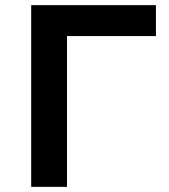

<svg xmlns="http://www.w3.org/2000/svg" viewBox="-20 -725 654 745"><path d="M101 0V-705H585V-585H240V0Z"/></svg>

Font: Nunito Sans 6pt
Style: Bold
Weight: 700
Version: Version 3.101;gftools[0.9.27]